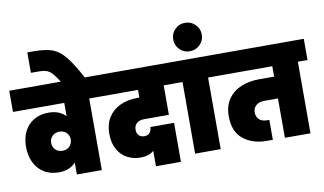

<svg xmlns="http://www.w3.org/2000/svg" viewBox="-109 -1245 2545 1508"><g transform="rotate(-10 1163.5 -491.0)"><path d="M673 -740V-571H597V0H398V-95Q349 -41 263 -41Q193 -41 143 -73Q93 -105 67.5 -160Q42 -215 42 -284Q42 -350 67.5 -403Q93 -456 143 -486.5Q193 -517 263 -517Q348 -517 398 -465V-571H-11V-740ZM398 -280Q398 -313 376.5 -334Q355 -355 321 -355Q285 -355 263.5 -333Q242 -311 242 -279Q242 -247 263.5 -225Q285 -203 321 -203Q355 -203 376.5 -225Q398 -247 398 -280Z M404 -735Q370 -787 350 -809.5Q330 -832 306 -840.5Q282 -849 240 -849H181V-1012H237Q328 -1011 380.5 -992Q433 -973 480.5 -916Q528 -859 594 -735Z M913 -266Q913 -237 929 -220.5Q945 -204 973 -204Q1001 -204 1016 -221.5Q1031 -239 1031 -267H1220V44H1021V-79Q983 -44 913 -44Q859 -44 811 -68.5Q763 -93 733.5 -144Q704 -195 704 -271Q704 -346 737.5 -399.5Q771 -453 831.5 -481.5Q892 -510 971 -510H986V-571H651V-740H1286L1285 -571H1191V-336H993Q955 -336 934 -317Q913 -298 913 -266Z M1341 0V-571H1264V-740H1621V-571H1545V0Z M1440 -799Q1393 -799 1360 -832Q1327 -865 1327 -912Q1327 -960 1360 -993Q1393 -1026 1440 -1026Q1488 -1026 1521.5 -993Q1555 -960 1555 -912Q1555 -865 1521.5 -832Q1488 -799 1440 -799Z M2338 -571H2261V0H2057V-314H1946Q1907 -314 1882.5 -293Q1858 -272 1858 -238Q1858 -203 1879.5 -181.5Q1901 -160 1945 -160H1961V-1H1912Q1800 -1 1726 -60Q1652 -119 1652 -243Q1652 -325 1690.5 -380Q1729 -435 1793.5 -461.5Q1858 -488 1936 -488H2057V-571H1599V-740H2338Z"/></g></svg>

Font: Poppins Black A&M
Style: Regular
Weight: 900
Designer: Ninad Kale (Devanagari), Jonny Pinhorn (Latin)
Foundry: Indian Type Foundry
Version: 4.004